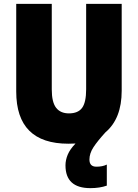

<svg xmlns="http://www.w3.org/2000/svg" viewBox="-20 -734 713 994"><path d="M448 240Q496 240 533 227V118Q511 129 479 129Q443 129 443 92Q443 60 464 28Q485 -4 526 -49Q610 -120 610 -264V-714H426V-272Q426 -204 405 -175.5Q384 -147 337 -147Q293 -147 270.5 -176Q248 -205 248 -271V-714H64V-260Q64 10 334 10Q353 10 371 9Q342 39 330.5 67Q319 95 319 122Q319 240 448 240Z"/></svg>

Font: Noto Sans UI SemiCondensed Black
Style: Regular
Weight: 900
Width: 4
Designer: Monotype Design Team
Foundry: Monotype Imaging Inc.
Version: 1.001